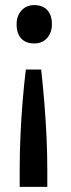

<svg xmlns="http://www.w3.org/2000/svg" viewBox="-20 -561 276 751"><path d="M141 -289Q148 -226 153.5 -158.5Q159 -91 162 -25Q165 41 165 100V170H57V100Q57 38 60 -30Q63 -98 68.5 -164.5Q74 -231 81 -289ZM183 -466Q183 -433 164 -412Q145 -391 114 -391Q81 -391 63 -410.5Q45 -430 45 -466Q45 -499 64 -520Q83 -541 114 -541Q147 -541 165 -521.5Q183 -502 183 -466Z"/></svg>

Font: Our Lexend
Style: Regular
Weight: 400
Designer: Bonnie Shaver-Troup, Thomas Jockin
Foundry: Lexend
Version: Version 1.007